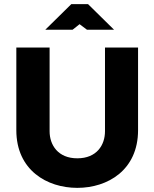

<svg xmlns="http://www.w3.org/2000/svg" viewBox="-20 -900 747 929"><path d="M59 -670V-270C59 -77 207 9 354 9C501 9 648 -77 648 -270V-670H488V-265C488 -198 448 -134 354 -134C261 -134 220 -198 220 -265V-670ZM199 -756H331L365 -783L401 -756H532L406 -880H325Z"/></svg>

Font: LT Wave Text Black
Style: Regular
Weight: 900
Designer: Daniel Lyons
Version: Version 2.5 (Glyphs App)